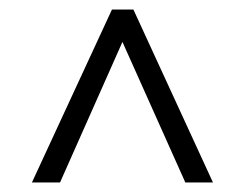

<svg xmlns="http://www.w3.org/2000/svg" viewBox="-20 -615 515 403"><path d="M427 -232H369L237 -527L106 -232H47L215 -595H260Z"/></svg>

Font: GFS Artemisia
Style: Bold Italic
Weight: 700
Italic angle: -12°
Designer: Designed by Takis Katsoulidis and George D. Matthiopoulos.
Foundry: Designed by Takis Katsoulidis and George D. Matthiopoulos.
Version: Version 1.0